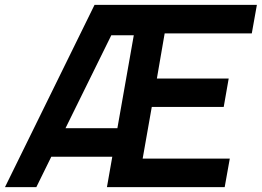

<svg xmlns="http://www.w3.org/2000/svg" viewBox="-38 -770 1076 790"><path d="M639.5 -632.5 607.5 -447H903L882.5 -330H586.5L549 -117.5H907.5L886.5 0H402L424 -125H173L111.5 0H-17.5L351 -750H1019L998 -632.5ZM445 -242.5 512.5 -625H420L231.5 -242.5Z"/></svg>

Font: Russisch Sans
Style: Bold Italic
Weight: 700
Italic angle: -10°
Designer: Michael Sharanda (font) & Cristiano Sobral (main changes)
Foundry: Michael Sharanda
Version: Version 2.00;September 8, 2020;FontCreator 13.0.0.2681 64-bi